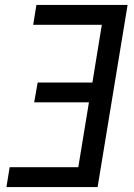

<svg xmlns="http://www.w3.org/2000/svg" viewBox="-20 -755 540 775"><path d="M6 0 19 -80H296L339 -342H118L132 -422H353L391 -655H114L127 -735H495L374 0Z"/></svg>

Font: Iosevka Curly Medium
Style: Italic
Weight: 500
Italic angle: -9°
Monospace: yes
Designer: Belleve Invis
Foundry: Belleve Invis
Version: Version 22.1.2; ttfautohint (v1.8.4)